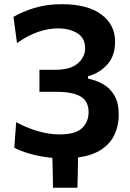

<svg xmlns="http://www.w3.org/2000/svg" viewBox="-20 -747 624 920"><path d="M234 152.5Q233.5 117 232.8 81.2Q232 45.5 231 9.5Q176.5 4.5 127.2 -9.2Q78 -23 48.5 -39L57.5 -161.5Q108.5 -134 161.8 -118.5Q215 -103 265.5 -103Q342.5 -103 373.5 -133.5Q404.5 -164 404.5 -209Q404.5 -262.5 366 -284.8Q327.5 -307 253 -307H169V-412.5H241.5Q319 -412.5 353.5 -443.8Q388 -475 388 -515.5Q388 -565.5 350 -588.2Q312 -611 258 -611Q214 -611 165 -595Q116 -579 61.5 -540.5L44.5 -666Q85 -690.5 144.5 -708.8Q204 -727 275 -727Q399 -727 465.2 -678Q531.5 -629 531.5 -547.5Q531.5 -479.5 494.2 -438Q457 -396.5 401.5 -381.5V-370.5Q440.5 -362.5 474.2 -343.5Q508 -324.5 528.5 -289Q549 -253.5 549 -196.5Q549 -148 530.2 -105.2Q511.5 -62.5 468.8 -32.5Q426 -2.5 354 7.5Q353.5 44 352.8 80.2Q352 116.5 351 152.5Z"/></svg>

Font: Heraclito SemiBold
Style: Regular
Weight: 600
Designer: Kostas Bartsokas (font) & Cristiano Sobral (main changes)
Foundry: Kostas Bartsokas (font) & Cristiano Sobral (main changes)
Version: Version 1.00;July 8, 2020;FontCreator 13.0.0.2655 64-bit